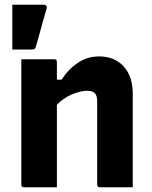

<svg xmlns="http://www.w3.org/2000/svg" viewBox="-20 -790 640 810"><path d="M220 0H81Q70 0 70 -11V-540H209Q220 -540 220 -529V-454H240Q268 -498 308.5 -525Q349 -552 398 -552Q463 -552 501.5 -510Q540 -468 540 -394V0H401Q390 0 390 -11V-363Q390 -386 380.5 -396.5Q371 -407 348 -407Q320 -407 284 -392Q248 -377 220 -348ZM166 -770Q172 -770 175.5 -765.5Q179 -761 177 -755Q167 -720 160.5 -697.5Q154 -675 148 -652Q142 -629 131 -592Q128 -581 115 -581H32V-770Z"/></svg>

Font: Recursive Sn Lnr St XBd
Style: Regular
Weight: 800
Version: Version 1.079;hotconv 1.0.112;makeotfexe 2.5.65598; ttfautoh